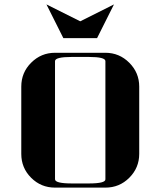

<svg xmlns="http://www.w3.org/2000/svg" viewBox="-20 -856 732 876"><path d="M77.1 -153.8V-460.9Q77.1 -524.9 122.1 -569.8Q167.5 -615.2 231 -615.2H460.9Q524.4 -615.2 569.8 -569.8Q615.2 -524.4 615.2 -460.9V-153.8Q615.2 -90.3 569.8 -44.9Q524.9 0 460.9 0H231Q167 0 122.1 -44.9Q77.1 -89.8 77.1 -153.8ZM191.9 -835.9 346.2 -758.8 500 -835.9 422.9 -682.1H269ZM231 -38.1Q231 -19 308.1 -19H384.8Q461.9 -19 460.9 -38.1V-577.1Q460.9 -596.2 384.8 -596.2H308.1Q231 -596.2 231 -577.1Z"/></svg>

Font: Hjet
Style: Regular
Weight: 400
Designer: T. Christopher White
Version: Version 1.2